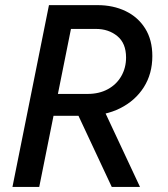

<svg xmlns="http://www.w3.org/2000/svg" viewBox="-20 -740 664 760"><path d="M162.6 -281.7 178.7 -368.2H326.7Q372.6 -368.2 407 -387Q441.4 -405.8 460.2 -438.7Q479 -471.7 479 -512.2Q479 -568.8 444.3 -597.2Q409.7 -625.5 359.9 -625.5H226.1L246.1 -719.7H365.7Q428.2 -719.7 477.3 -696Q526.4 -672.4 554.7 -627.2Q583 -582 583 -518.1Q583 -447.8 549.1 -394.5Q515.1 -341.3 455.6 -311.5Q396 -281.7 318.8 -281.7ZM29.3 0 173.8 -719.7H279.8L135.3 0ZM422.4 0 283.7 -296.4 367.7 -355.5 534.2 0Z"/></svg>

Font: Reddit Sans Medium
Style: Italic
Weight: 500
Italic angle: -11.25°
Designer: Stephen Hutchings
Version: Version 1.013